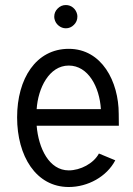

<svg xmlns="http://www.w3.org/2000/svg" viewBox="-20 -728 526 762"><path d="M195.3 -662.1C195.3 -657.7 195.8 -654.8 196.3 -652.8C198.7 -642.1 204.1 -633.3 212.4 -626.5C220.7 -619.6 230.5 -615.7 241.2 -615.7C253.4 -615.7 264.2 -620.1 273.4 -629.4C282.7 -638.7 287.1 -649.4 287.1 -662.1C287.1 -666 286.6 -668.9 286.1 -671.4C283.7 -681.6 278.3 -690.9 270 -697.8C261.7 -704.6 252 -708 241.2 -708C229 -708 218.3 -703.6 209 -694.3C199.7 -685.1 195.3 -674.3 195.3 -662.1ZM125.5 -294.9C130.9 -377.9 174.8 -467.8 252.9 -467.8C330.1 -467.8 375 -382.8 380.4 -294.9ZM125.5 -229H451.7C451.7 -240.2 451.2 -265.1 451.2 -275.9C451.2 -404.3 384.3 -534.2 252.9 -534.2C123 -534.2 47.9 -416 47.9 -262.2C47.9 -108.9 122.6 14.2 252.9 14.2C328.6 14.2 403.8 -26.9 437.5 -91.8L372.6 -118.7C351.6 -79.1 298.8 -51.8 252.9 -51.8C174.8 -51.8 132.8 -139.6 125.5 -229Z"/></svg>

Font: Tuffy
Style: Regular
Weight: 500
Designer: Thatcher Ulrich, Karoly Barta and Michael Everson
Version: Version 001.270